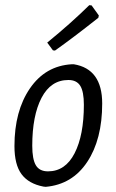

<svg xmlns="http://www.w3.org/2000/svg" viewBox="-20 -715 451 744"><path d="M326 -695 335 -694 363 -655 361 -646Q261 -567 193 -519L185 -520L163 -550Q255 -625 326 -695ZM258 -466H266Q376 -448 376 -314Q376 -175 318 -87.5Q260 0 157 9L148 8Q91 -3 63.5 -40Q36 -77 36 -149Q36 -285 96 -372.5Q156 -460 258 -466ZM245 -405Q177 -405 141 -336Q105 -267 105 -150Q105 -98 119 -74.5Q133 -51 166 -51Q233 -51 269 -121Q305 -191 305 -309Q305 -360 291 -382.5Q277 -405 245 -405Z"/></svg>

Font: Alegreya Sans
Style: Italic
Weight: 400
Italic angle: -7°
Designer: Juan Pablo del Peral
Foundry: Huerta Tipografica
Version: Version 2.007